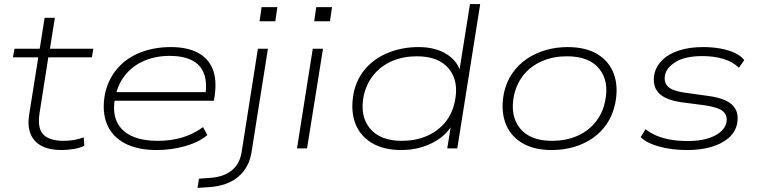

<svg xmlns="http://www.w3.org/2000/svg" viewBox="-20 -725 3716 938"><path d="M279 8Q223 8 184.5 -11.5Q146 -31 130 -69Q114 -107 122 -162L167 -445H43L51 -487H174L198 -638H248L224 -487H436L429 -445H216L173 -171Q162 -97 192.5 -67Q223 -37 291 -37Q316 -37 340.5 -41Q365 -45 389 -54L392 -13Q374 -3 342.5 2.5Q311 8 279 8Z M745 8Q652 8 589.5 -25Q527 -58 502 -120Q477 -182 493 -267Q509 -339 553.5 -390.5Q598 -442 665.5 -468.5Q733 -495 814 -495Q893 -495 944.5 -468.5Q996 -442 1018 -390Q1040 -338 1029 -259L1025 -233H519L525 -275H1009L983 -259Q993 -325 975.5 -368Q958 -411 915.5 -431.5Q873 -452 809 -452Q741 -452 684.5 -428Q628 -404 591 -357.5Q554 -311 542 -246L541 -241Q530 -174 551.5 -129Q573 -84 623.5 -60.5Q674 -37 752 -37Q813 -37 867.5 -52.5Q922 -68 972 -104L993 -65Q951 -30 884.5 -11Q818 8 745 8Z M1248 -621 1258 -690H1335L1325 -621ZM945 193 952 148 1006 144Q1071 140 1110.5 109Q1150 78 1160 21L1240 -487H1289L1209 17Q1203 56 1186.5 86.5Q1170 117 1143.5 139Q1117 161 1082 173.5Q1047 186 1004 189Z M1515 -621 1525 -690H1602L1592 -621ZM1431 0 1508 -487H1558L1480 0Z M1941 8Q1853 8 1795 -27.5Q1737 -63 1714.5 -125.5Q1692 -188 1708 -272Q1724 -344 1769 -393.5Q1814 -443 1880.5 -469Q1947 -495 2025 -495Q2108 -495 2163.5 -459.5Q2219 -424 2231 -366H2222L2276 -705H2326L2214 0H2165L2185 -125H2194Q2173 -82 2133.5 -52.5Q2094 -23 2045 -7.5Q1996 8 1941 8ZM1943 -37Q2009 -37 2062.5 -59.5Q2116 -82 2152.5 -124.5Q2189 -167 2202 -229Q2223 -328 2173 -389Q2123 -450 2017 -450Q1951 -450 1897.5 -427.5Q1844 -405 1807.5 -362Q1771 -319 1757 -258Q1737 -159 1787 -98Q1837 -37 1943 -37Z M2676 8Q2587 8 2529 -27.5Q2471 -63 2448.5 -126Q2426 -189 2442 -271Q2454 -325 2482.5 -366.5Q2511 -408 2552.5 -436.5Q2594 -465 2645 -480Q2696 -495 2753 -495Q2842 -495 2899.5 -460Q2957 -425 2979.5 -362Q3002 -299 2985 -217Q2973 -162 2945 -120.5Q2917 -79 2876 -50.5Q2835 -22 2784 -7Q2733 8 2676 8ZM2677 -37Q2743 -37 2796.5 -59.5Q2850 -82 2886.5 -125Q2923 -168 2936 -229Q2957 -328 2907.5 -389Q2858 -450 2750 -450Q2685 -450 2631 -427.5Q2577 -405 2541 -362.5Q2505 -320 2491 -259Q2471 -159 2520.5 -98Q2570 -37 2677 -37Z M3338 8Q3261 8 3200 -9Q3139 -26 3110 -55L3134 -94Q3157 -75 3188 -62Q3219 -49 3257 -42.5Q3295 -36 3339 -36Q3419 -36 3469.5 -61Q3520 -86 3529 -127Q3535 -160 3513.5 -180Q3492 -200 3427 -210L3305 -226Q3228 -238 3197 -272Q3166 -306 3177 -365Q3186 -403 3216.5 -432.5Q3247 -462 3297.5 -478.5Q3348 -495 3415 -495Q3460 -495 3499 -488Q3538 -481 3568.5 -467Q3599 -453 3616 -431L3590 -394Q3559 -424 3513 -437.5Q3467 -451 3411 -451Q3329 -451 3283 -423.5Q3237 -396 3229 -359Q3222 -323 3243.5 -302Q3265 -281 3321 -273L3442 -256Q3524 -245 3558 -212Q3592 -179 3581 -120Q3572 -79 3539 -50.5Q3506 -22 3454.5 -7Q3403 8 3338 8Z"/></svg>

Font: Nunito Sans 10pt Expanded ExtraLight
Style: Italic
Weight: 250
Width: 7
Italic angle: -9°
Designer: Vernon Adams
Foundry: Vernon Adams
Version: Version 3.101;gftools[0.9.27]